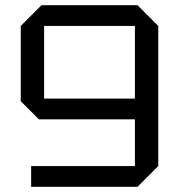

<svg xmlns="http://www.w3.org/2000/svg" viewBox="-20 -720 690 740"><path d="M510 -700 590 -620V-80L510 0H100V-80H500V-260H130L60 -330V-620L140 -700ZM500 -620H150V-340H500Z"/></svg>

Font: Tektur
Style: Regular
Weight: 400
Designer: Adam Jagosz
Foundry: Adam Jagosz
Version: Version 1.005;gftools[0.9.30]